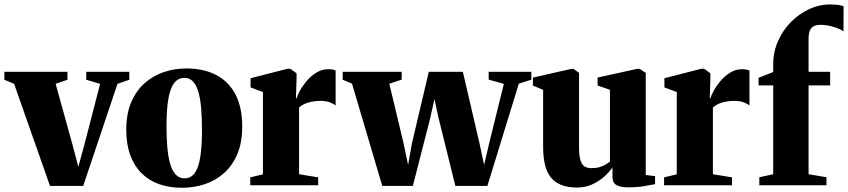

<svg xmlns="http://www.w3.org/2000/svg" viewBox="-38 -854 3908 885"><path d="M192.5 3 27 -467.5 -18 -486.5V-523H273V-486.5L218.5 -467.5L297 -184L323 -85L350 -183.5L423.5 -467.5L359.5 -486.5V-523H558V-486.5L503.5 -467.5L345.5 3Z M544 -256Q544 -329.5 566.8 -382.8Q589.5 -436 628.5 -470.5Q667.5 -505 717.2 -521.8Q767 -538.5 821 -538.5Q901 -538.5 958.8 -508.2Q1016.5 -478 1047.5 -418.5Q1078.5 -359 1078.5 -270.5Q1078.5 -197 1055.8 -143.5Q1033 -90 994.2 -55.8Q955.5 -21.5 905.8 -5Q856 11.5 801 11.5Q742.5 11.5 695.2 -5.2Q648 -22 614.2 -55.8Q580.5 -89.5 562.2 -139.5Q544 -189.5 544 -256ZM813 -32Q841 -32 858.8 -55.2Q876.5 -78.5 884.8 -128Q893 -177.5 893 -255Q893 -310 889.2 -354.5Q885.5 -399 876.5 -430.2Q867.5 -461.5 851.8 -478.2Q836 -495 812.5 -495Q783.5 -495 765.2 -471.8Q747 -448.5 738.2 -399.2Q729.5 -350 729.5 -271Q729.5 -216 733.5 -172Q737.5 -128 747 -96.8Q756.5 -65.5 772.5 -48.8Q788.5 -32 813 -32Z M1115.5 0V-36.5L1174 -50.5V-430L1117 -451V-493.5L1287 -537H1300.5L1329 -516V-492L1326 -401H1329.5Q1332 -413 1343.8 -434.8Q1355.5 -456.5 1374.8 -479.8Q1394 -503 1419.8 -519Q1445.5 -535 1475.5 -535Q1488 -535 1496 -533.2Q1504 -531.5 1509 -529V-368Q1500.5 -375 1483 -382Q1465.5 -389 1438.5 -389Q1417 -389 1398.5 -385.2Q1380 -381.5 1365.5 -375Q1351 -368.5 1340.5 -358.5V-51L1428.5 -36.5V0Z M1541.5 -486.5V-523H1813.5V-487L1756.5 -468L1821.5 -196.5L1843 -94L1861.5 -196.5L1938.5 -523H2095.5L2171.5 -196.5L2193.5 -94L2217.5 -196.5L2284.5 -467.5L2214.5 -487V-523H2411V-486.5L2353.5 -468.5L2208.5 3H2061L1985 -304L1964.5 -397L1943.5 -303.5L1865 3H1724L1584.5 -468.5Z M2857 9.5Q2822.5 9.5 2803.8 -0.8Q2785 -11 2785 -41.5V-82.5Q2768.5 -58 2743.2 -36.5Q2718 -15 2687.2 -2.2Q2656.5 10.5 2623 10.5Q2540.5 10.5 2503 -33.8Q2465.5 -78 2465.5 -176V-440L2418.5 -459.5V-496.5L2595.5 -536.5H2606L2631 -518V-175Q2631 -140 2636.5 -118.8Q2642 -97.5 2654.5 -88.2Q2667 -79 2688.5 -79Q2710 -79 2726 -83.8Q2742 -88.5 2753.8 -95.8Q2765.5 -103 2773.5 -109.5V-440L2716.5 -460V-496.5L2898 -536.5H2911L2938.5 -518V-47.5L2981.5 -42V-5Q2963 -1.5 2931 4Q2899 9.5 2857 9.5Z M3023 0V-36.5L3081.5 -50.5V-430L3024.5 -451V-493.5L3194.5 -537H3208L3236.5 -516V-492L3233.5 -401H3237Q3239.5 -413 3251.2 -434.8Q3263 -456.5 3282.2 -479.8Q3301.5 -503 3327.2 -519Q3353 -535 3383 -535Q3395.5 -535 3403.5 -533.2Q3411.5 -531.5 3416.5 -529V-368Q3408 -375 3390.5 -382Q3373 -389 3346 -389Q3324.5 -389 3306 -385.2Q3287.5 -381.5 3273 -375Q3258.5 -368.5 3248 -358.5V-51L3336 -36.5V0Z M3462 0V-37L3526 -51V-460.5H3458.5V-495.5L3526 -522V-557Q3526 -614.5 3548.2 -664.8Q3570.5 -715 3608.2 -753Q3646 -791 3692.2 -812.2Q3738.5 -833.5 3786 -833.5Q3812 -833.5 3828 -830.8Q3844 -828 3850.5 -825L3850 -709.5Q3833 -721.5 3802.8 -730.5Q3772.5 -739.5 3744 -739.5Q3725.5 -739.5 3713.5 -733.5Q3701.5 -727.5 3695.2 -713.5Q3689 -699.5 3689 -675.5V-523H3788.5V-460.5H3689V-51L3771.5 -37V0Z"/></svg>

Font: Merriweather 96pt Black
Style: Regular
Weight: 900
Version: Version 2.100